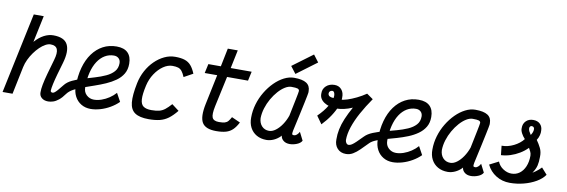

<svg xmlns="http://www.w3.org/2000/svg" viewBox="-82 -1377 5543 1878"><g transform="rotate(10 2689.0 -438.0)"><path d="M593 -89Q564 -48 536 -25.5Q508 -3 482 5.5Q456 14 432 14Q392 14 367.5 -7Q343 -28 344 -62Q343 -91 352 -138.5Q361 -186 379 -251Q397 -316 420 -395Q442 -469 427.5 -504.5Q413 -540 360 -540Q337 -540 309.5 -525Q282 -510 254.5 -483.5Q227 -457 202.5 -423Q178 -389 160 -351Q142 -313 134 -275L77 0H-22L147 -800H246L190 -535Q232 -583 278.5 -607.5Q325 -632 371 -632Q481 -632 513.5 -568.5Q546 -505 511 -384Q492 -320 476 -263Q460 -206 450.5 -162.5Q441 -119 440 -93Q441 -86 446.5 -82Q452 -78 460 -78Q469 -78 479.5 -85.5Q490 -93 507.5 -112.5Q525 -132 553 -168Q579 -202 626 -224.5Q673 -247 730 -264Q787 -281 844 -298Q901 -315 949 -337Q997 -359 1026.5 -392Q1056 -425 1056 -475Q1056 -505 1037.5 -522.5Q1019 -540 990 -540Q941 -540 900 -515.5Q859 -491 829 -445Q799 -399 782.5 -333Q766 -267 766 -184Q766 -138 796.5 -109.5Q827 -81 870 -81Q906 -81 945 -94.5Q984 -108 1020 -132Q1056 -156 1082 -186L1127 -104Q1092 -69 1045.5 -42Q999 -15 949 -0.5Q899 14 854 14Q801 14 760 -10.5Q719 -35 696 -78.5Q673 -122 673 -178Q673 -282 696 -365.5Q719 -449 762.5 -508.5Q806 -568 866 -600Q926 -632 1001 -632Q1075 -632 1112.5 -594.5Q1150 -557 1150 -486Q1150 -428 1125 -386Q1100 -344 1057 -313.5Q1014 -283 961.5 -260Q909 -237 853.5 -218Q798 -199 746 -180.5Q694 -162 654 -140Q614 -118 593 -89Z M1634 -171 1705 -117Q1664 -66 1625.5 -37.5Q1587 -9 1541 2.5Q1495 14 1430 14Q1340 14 1294 -17Q1248 -48 1241 -119.5Q1234 -191 1259 -313Q1273 -381 1304.5 -439Q1336 -497 1380 -540Q1424 -583 1475.5 -607.5Q1527 -632 1582 -632Q1640 -632 1677.5 -619.5Q1715 -607 1740 -578Q1765 -549 1785 -500L1696 -451Q1681 -487 1665.5 -506.5Q1650 -526 1628 -533Q1606 -540 1571 -540Q1525 -540 1479.5 -508.5Q1434 -477 1399 -424Q1364 -371 1349 -305Q1329 -216 1332 -166.5Q1335 -117 1362 -97.5Q1389 -78 1441 -78Q1489 -78 1519.5 -86Q1550 -94 1575.5 -114Q1601 -134 1634 -171Z M2101 14Q1994 14 1961 -42.5Q1928 -99 1955 -229L2017 -526H1893L1913 -618H2037L2074 -800H2173L2135 -618H2343L2323 -526H2115L2050 -225Q2032 -140 2046 -109Q2060 -78 2112 -78Q2150 -78 2170.5 -84Q2191 -90 2204 -105.5Q2217 -121 2231 -147L2316 -109Q2292 -62 2264 -35Q2236 -8 2197 3Q2158 14 2101 14Z M2910 -121 2951 -40Q2938 -15 2902 -0.5Q2866 14 2831 14Q2792 14 2768 -6Q2744 -26 2742 -54Q2741 -51 2739.5 -51.5Q2738 -52 2739 -50Q2709 -19 2672.5 -2.5Q2636 14 2600 14Q2544 14 2502 -10Q2460 -34 2437.5 -77Q2415 -120 2416 -177Q2416 -244 2435.5 -310Q2455 -376 2490 -434Q2525 -492 2569.5 -536.5Q2614 -581 2664 -606.5Q2714 -632 2763 -632Q2846 -632 2885.5 -606.5Q2925 -581 2925 -527Q2926 -522 2925 -512.5Q2924 -503 2919.5 -480.5Q2915 -458 2906 -414.5Q2897 -371 2881.5 -299.5Q2866 -228 2842 -120Q2838 -97 2839 -87.5Q2840 -78 2859 -78Q2872 -78 2886 -90Q2900 -102 2910 -121ZM2610 -78Q2642 -78 2675 -102.5Q2708 -127 2736 -168.5Q2764 -210 2781 -259Q2801 -358 2815.5 -427.5Q2830 -497 2831 -513Q2830 -529 2813.5 -534.5Q2797 -540 2753 -540Q2723 -540 2689.5 -519.5Q2656 -499 2624 -463Q2592 -427 2566 -381.5Q2540 -336 2524.5 -286Q2509 -236 2508 -187Q2510 -138 2538 -108Q2566 -78 2610 -78ZM2768 -671 2714 -741 2915 -890 2968 -820Z M3533 -183Q3563 -214 3613 -234Q3663 -254 3722 -269.5Q3781 -285 3839.5 -301Q3898 -317 3947 -338.5Q3996 -360 4026 -392.5Q4056 -425 4056 -475Q4056 -505 4037.5 -522.5Q4019 -540 3990 -540Q3941 -540 3900 -515.5Q3859 -491 3829 -445Q3799 -399 3782.5 -333Q3766 -267 3766 -184Q3766 -138 3796.5 -109.5Q3827 -81 3870 -81Q3906 -81 3945 -94.5Q3984 -108 4020 -132Q4056 -156 4082 -186L4127 -104Q4092 -69 4045.5 -42Q3999 -15 3949 -0.5Q3899 14 3854 14Q3801 14 3760 -10.5Q3719 -35 3696 -78.5Q3673 -122 3673 -178Q3673 -282 3696 -365.5Q3719 -449 3762.5 -508.5Q3806 -568 3866 -600Q3926 -632 4001 -632Q4075 -632 4112.5 -594.5Q4150 -557 4150 -486Q4150 -428 4125 -386.5Q4100 -345 4057.5 -315Q4015 -285 3963 -264Q3911 -243 3855.5 -227Q3800 -211 3749 -197Q3698 -183 3658 -167Q3618 -151 3597 -130Q3557 -89 3524 -56.5Q3491 -24 3459 -5Q3427 14 3389 14Q3336 14 3304.5 -20.5Q3273 -55 3274 -110Q3273 -160 3283.5 -211.5Q3294 -263 3318 -320Q3342 -377 3379 -444Q3335 -425 3296 -416.5Q3257 -408 3230 -408Q3148 -408 3099 -440.5Q3050 -473 3051 -525Q3049 -572 3081.5 -602Q3114 -632 3165 -632Q3209 -632 3235 -601.5Q3261 -571 3259 -521Q3260 -484 3241 -435Q3222 -386 3187 -333Q3152 -280 3104 -230L3049 -307Q3108 -364 3143.5 -424.5Q3179 -485 3179 -526Q3179 -546 3172 -558.5Q3165 -571 3153 -571Q3139 -571 3130 -562Q3121 -553 3121 -540Q3121 -513 3154 -506.5Q3187 -500 3240 -500Q3270 -500 3312 -513.5Q3354 -527 3401.5 -550Q3449 -573 3493 -603L3556 -559Q3499 -477 3456.5 -399.5Q3414 -322 3390.5 -251.5Q3367 -181 3367 -120Q3369 -101 3378 -89.5Q3387 -78 3399 -78Q3415 -78 3432 -89Q3449 -100 3473 -123Q3497 -146 3533 -183Z M4710 -121 4751 -40Q4738 -15 4702 -0.5Q4666 14 4631 14Q4592 14 4568 -6Q4544 -26 4542 -54Q4541 -51 4539.5 -51.5Q4538 -52 4539 -50Q4509 -19 4472.5 -2.5Q4436 14 4400 14Q4344 14 4302 -10Q4260 -34 4237.5 -77Q4215 -120 4216 -177Q4216 -244 4235.5 -310Q4255 -376 4290 -434Q4325 -492 4369.5 -536.5Q4414 -581 4464 -606.5Q4514 -632 4563 -632Q4646 -632 4685.5 -606.5Q4725 -581 4725 -527Q4726 -522 4725 -512.5Q4724 -503 4719.5 -480.5Q4715 -458 4706 -414.5Q4697 -371 4681.5 -299.5Q4666 -228 4642 -120Q4638 -97 4639 -87.5Q4640 -78 4659 -78Q4672 -78 4686 -90Q4700 -102 4710 -121ZM4410 -78Q4442 -78 4475 -102.5Q4508 -127 4536 -168.5Q4564 -210 4581 -259Q4601 -358 4615.5 -427.5Q4630 -497 4631 -513Q4630 -529 4613.5 -534.5Q4597 -540 4553 -540Q4523 -540 4489.5 -519.5Q4456 -499 4424 -463Q4392 -427 4366 -381.5Q4340 -336 4324.5 -286Q4309 -236 4308 -187Q4310 -138 4338 -108Q4366 -78 4410 -78Z M5017 14Q4941 14 4880 -24Q4819 -62 4788 -127L4878 -173Q4895 -130 4935 -104Q4975 -78 5017 -78Q5063 -78 5097.5 -103.5Q5132 -129 5151.5 -175Q5171 -221 5171 -283Q5170 -307 5162 -321.5Q5154 -336 5144 -356Q5111 -322 5068 -296Q5025 -270 4978 -255Q4931 -240 4886 -238L4876 -330Q4937 -330 4995.5 -359Q5054 -388 5089 -433Q5067 -456 5052.5 -484Q5038 -512 5040 -534Q5039 -577 5066.5 -604.5Q5094 -632 5138 -632Q5182 -632 5207 -607Q5232 -582 5232 -541Q5234 -522 5227.5 -496Q5221 -470 5205 -446Q5230 -411 5248.5 -373.5Q5267 -336 5265 -287Q5265 -237 5256.5 -200.5Q5248 -164 5219 -122Q5234 -131 5248.5 -141.5Q5263 -152 5277 -164Q5291 -176 5303 -189L5359 -126Q5330 -84 5276 -52.5Q5222 -21 5154.5 -3.5Q5087 14 5017 14ZM5139 -483Q5150 -500 5154.5 -512.5Q5159 -525 5160 -536Q5162 -551 5155.5 -560Q5149 -569 5136 -570Q5126 -571 5119 -564Q5112 -557 5112 -545Q5112 -530 5119 -516Q5126 -502 5139 -483Z"/></g></svg>

Font: Victor Mono Thin
Style: Italic
Weight: 100
Italic angle: -12°
Monospace: yes
Designer: Rune Bjørnerås
Version: Version 1.561;gftools[0.9.30]